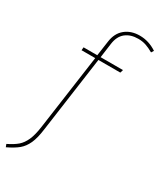

<svg xmlns="http://www.w3.org/2000/svg" viewBox="-268 -818 922 1093"><g transform="rotate(30 192.5 -271.0)"><path d="M192 -614 179 -519H326L320 -499H176L107 -5Q99 58 82.5 94Q66 130 40 151.5Q14 173 -32 195L-39 177Q2 157 25 137Q48 117 63 83.5Q78 50 86 -7L155 -499H65L67 -519H157L171 -617Q179 -675 217 -706Q255 -737 312 -737Q371 -737 424 -702L414 -686Q386 -702 363 -709.5Q340 -717 313 -717Q263 -717 231 -691.5Q199 -666 192 -614Z"/></g></svg>

Font: Fira Sans Thin
Style: Italic
Weight: 250
Italic angle: -8°
Designer: Carrois Corporate & Edenspiekermann AG
Foundry: Carrois Corporate GbR & Edenspiekermann AG
Version: Version 4.203